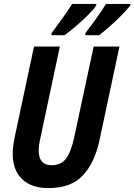

<svg xmlns="http://www.w3.org/2000/svg" viewBox="-20 -952 687 982"><path d="M228 10Q140 10 92.5 -36.5Q45 -83 45 -164Q45 -200 54 -245L154 -714H286L186 -243Q182 -226 180 -210Q178 -194 178 -182Q178 -107 244 -107Q292 -107 317.5 -140.5Q343 -174 359 -247L459 -714H591L488 -231Q464 -120 404 -55Q344 10 228 10ZM417 -783Q450 -826 478 -865.5Q506 -905 522 -932H647L646 -924Q632 -905 604 -876.5Q576 -848 544 -819.5Q512 -791 487 -772H416ZM244 -783Q277 -827 305 -866.5Q333 -906 349 -932H473L472 -924Q460 -905 432 -877Q404 -849 371 -820.5Q338 -792 310 -772H243Z"/></svg>

Font: Noto Sans Condensed
Style: Bold Italic
Weight: 700
Width: 3
Italic angle: -12°
Designer: Monotype Design Team
Foundry: Monotype Imaging Inc.
Version: Version 2.013; ttfautohint (v1.8.4.7-5d5b)